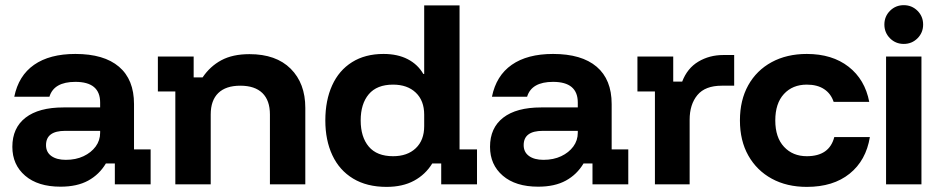

<svg xmlns="http://www.w3.org/2000/svg" viewBox="-20 -721 3682 751"><path d="M216.7 9.2Q128.3 9.2 78.3 -33.8Q28.3 -76.7 28.3 -146.7Q28.3 -220.8 80 -260.8Q131.7 -300.8 228.3 -300.8H371.7V-320Q371.7 -400.8 275 -400.8Q190.8 -400.8 173.3 -342.5H35.8Q52.5 -425 113.3 -467.5Q174.2 -510 275 -510Q386.7 -510 445.4 -460Q504.2 -410 504.2 -314.2V-136.7H569.2V0H429.2V-81.7H394.2Q368.3 -38.3 325 -14.6Q281.7 9.2 216.7 9.2ZM237.5 -95.8Q276.7 -95.8 306.7 -110Q336.7 -124.2 354.2 -147.9Q371.7 -171.7 371.7 -201.7V-209.2H235Q160 -209.2 160 -153.3Q160 -125.8 180.8 -110.8Q201.7 -95.8 237.5 -95.8Z M665.8 0V-363.3H597.5V-500H737.5V-418.3H772.5Q801.7 -461.7 845.8 -485.4Q890 -509.2 955.8 -509.2Q1060 -509.2 1117.1 -452.1Q1174.2 -395 1174.2 -299.2V0H1035.8V-273.3Q1035.8 -328.3 1006.3 -357.1Q976.7 -385.8 920 -385.8Q863.3 -385.8 833.8 -357.1Q804.2 -328.3 804.2 -273.3V0Z M1491.7 10Q1415 10 1361.2 -22.5Q1307.5 -55 1280 -113.8Q1252.5 -172.5 1252.5 -250Q1252.5 -328.3 1279.2 -387.1Q1305.8 -445.8 1357.1 -477.9Q1408.3 -510 1480 -510Q1535 -510 1574.6 -489.6Q1614.2 -469.2 1635.8 -431.7H1639.2V-700H1777.5V-136.7H1845.8V0H1705.8V-81.7H1670.8Q1644.2 -38.3 1599.6 -14.2Q1555 10 1491.7 10ZM1517.5 -110Q1573.3 -110 1606.2 -141.2Q1639.2 -172.5 1639.2 -227.5V-272.5Q1639.2 -327.5 1606.2 -358.8Q1573.3 -390 1517.5 -390Q1454.2 -390 1422.5 -352.5Q1390.8 -315 1390.8 -250Q1390.8 -185 1422.5 -147.5Q1454.2 -110 1517.5 -110Z M2085 9.2Q1996.7 9.2 1946.7 -33.8Q1896.7 -76.7 1896.7 -146.7Q1896.7 -220.8 1948.3 -260.8Q2000 -300.8 2096.7 -300.8H2240V-320Q2240 -400.8 2143.3 -400.8Q2059.2 -400.8 2041.7 -342.5H1904.2Q1920.8 -425 1981.7 -467.5Q2042.5 -510 2143.3 -510Q2255 -510 2313.8 -460Q2372.5 -410 2372.5 -314.2V-136.7H2437.5V0H2297.5V-81.7H2262.5Q2236.7 -38.3 2193.3 -14.6Q2150 9.2 2085 9.2ZM2105.8 -95.8Q2145 -95.8 2175 -110Q2205 -124.2 2222.5 -147.9Q2240 -171.7 2240 -201.7V-209.2H2103.3Q2028.3 -209.2 2028.3 -153.3Q2028.3 -125.8 2049.2 -110.8Q2070 -95.8 2105.8 -95.8Z M2541.7 0V-363.3H2473.3V-500H2613.3V-401.7H2648.3Q2668.3 -454.2 2711.7 -480Q2755 -505.8 2809.2 -505.8H2851.7V-385.8H2803.3Q2738.3 -385.8 2707.9 -349.2Q2677.5 -312.5 2677.5 -252.5V0Z M3135.8 10Q3057.5 10 2998.8 -22.1Q2940 -54.2 2907.1 -112.5Q2874.2 -170.8 2874.2 -250Q2874.2 -329.2 2906.7 -387.5Q2939.2 -445.8 2998.3 -477.9Q3057.5 -510 3135.8 -510Q3235 -510 3299.2 -460Q3363.3 -410 3380 -322.5H3240.8Q3230 -355 3203.3 -372.5Q3176.7 -390 3135.8 -390Q3080 -390 3046.3 -353.3Q3012.5 -316.7 3012.5 -250Q3012.5 -183.3 3046.7 -146.7Q3080.8 -110 3135.8 -110Q3224.2 -110 3243.3 -185H3382.5Q3367.5 -93.3 3303.3 -41.7Q3239.2 10 3135.8 10Z M3445.8 0V-500H3584.2V0ZM3515 -549.2Q3483.3 -549.2 3461.2 -571.2Q3439.2 -593.3 3439.2 -625Q3439.2 -656.7 3461.2 -678.8Q3483.3 -700.8 3515 -700.8Q3546.7 -700.8 3568.8 -678.8Q3590.8 -656.7 3590.8 -625Q3590.8 -593.3 3568.8 -571.2Q3546.7 -549.2 3515 -549.2Z"/></svg>

Font: Funnel Display
Style: Bold
Weight: 700
Designer: NORD ID, Kristian Moeller
Foundry: Dicotype
Version: Version 1.000